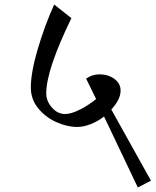

<svg xmlns="http://www.w3.org/2000/svg" viewBox="-20 -674 686 847"><path d="M588 153 439 -160Q412 -139 380.5 -126.5Q349 -114 320 -114Q275 -114 227 -136Q179 -158 147.5 -197.5Q116 -237 116 -288Q116 -354 146.5 -457.5Q177 -561 219 -654L295 -594Q184 -366 184 -262Q184 -228 209 -199.5Q234 -171 267 -171Q293 -171 330.5 -189.5Q368 -208 404 -237L360 -327Q386 -346 419 -346Q457 -346 484.5 -326Q512 -306 512 -274Q512 -235 471 -191L646 123Z"/></svg>

Font: Grenzecho Serif
Style: Serif-Regular
Weight: 400
Designer: Dan Reynolds
Foundry: Dan Reynolds
Version: Version 1.001; ttfautohint (v1.1) -l 5 -r 5 -G 72 -x 0 -D la